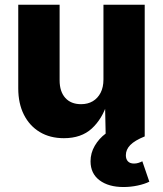

<svg xmlns="http://www.w3.org/2000/svg" viewBox="-20 -562 672 791"><path d="M243.2 7.3Q186 7.3 143.8 -18.1Q101.6 -43.5 78.4 -89.6Q55.2 -135.7 55.2 -197.8V-542.5H225.6V-231Q225.6 -185.1 248.8 -158.9Q272 -132.8 314 -132.8Q341.8 -132.8 362.3 -145Q382.8 -157.2 394.5 -179.9Q406.2 -202.6 406.2 -234.4V-542.5H576.2V0H415.5L412.6 -137.7H421.9Q401.4 -72.3 358.2 -32.5Q314.9 7.3 243.2 7.3ZM488.8 208.5Q427.2 208.5 390.1 180.7Q353 152.8 353 102.5Q353 68.4 370.4 38.6Q387.7 8.8 416 -12.2L576.2 0Q535.2 16.6 516.8 35.4Q498.5 54.2 498.5 77.6Q498.5 93.8 507.1 102.8Q515.6 111.8 532.2 111.8Q541.5 111.8 550 109.1Q558.6 106.4 566.4 102.5L595.2 186.5Q575.7 196.3 546.9 202.4Q518.1 208.5 488.8 208.5Z"/></svg>

Font: Inter 16pt ExtraBold
Style: Regular
Weight: 800
Version: Version 4.001;git-66647c0bb